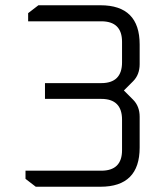

<svg xmlns="http://www.w3.org/2000/svg" viewBox="-20 -710 618 730"><path d="M77 -30V-61H365Q444 -61 444 -139V-255Q444 -334 365 -334H151V-394H365Q444 -394 444 -473V-551Q444 -629 365 -629H87V-660L126 -690H362Q511 -690 511 -541V-466Q511 -426 486 -401L451 -366L486 -331Q511 -306 511 -266V-149Q511 0 362 0H116Z"/></svg>

Font: Oxanium ExtraLight Light
Style: Regular
Weight: 300
Version: Version 2.000